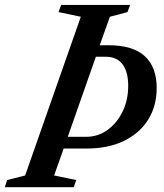

<svg xmlns="http://www.w3.org/2000/svg" viewBox="-50 -782 683 802"><path d="M-30 0 -20 -30 55 -49 287.5 -712 194.5 -731.5 205.5 -761.5H493.5L482.5 -731.5L409 -712L366.5 -593H403Q505.5 -593 555 -547.2Q604.5 -501.5 604.5 -414.5Q604.5 -339 568.8 -282Q533 -225 467.2 -193.2Q401.5 -161.5 311 -161.5H216L176 -49L268.5 -30L258 0ZM233 -210.5H309.5Q359 -210.5 398.8 -239Q438.5 -267.5 462 -315.8Q485.5 -364 485.5 -423.5Q485.5 -482 461.8 -513.5Q438 -545 391.5 -545H350.5Z"/></svg>

Font: Libre Caslon Condensed SemiBold Italic
Style: Regular
Weight: 600
Italic angle: -22.583°
Designer: Pablo Impallari, Rodrigo Fuenzalida, Katja Schimmel, Ertekin Erdin
Foundry: Pablo Impallari, Rodrigo Fuenzalida
Version: Version 2.000; ttfautohint (v1.8.4.7-5d5b);gftools[0.9.33]